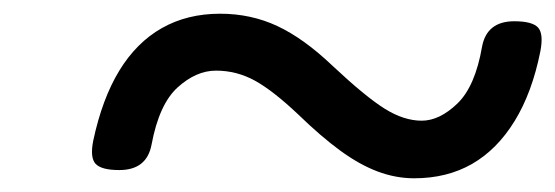

<svg xmlns="http://www.w3.org/2000/svg" viewBox="-20 -576 810 280"><path d="M584 -316Q557 -316 530.5 -326Q504 -336 476 -356.5Q448 -377 415 -409Q378 -444 351.5 -458.5Q325 -473 295 -473Q266 -473 239 -448.5Q212 -424 201 -365Q194 -328 154 -328Q128 -328 119.5 -337Q111 -346 116 -371Q129 -432 154 -473Q179 -514 216 -535Q253 -556 301 -556Q346 -556 384.5 -538Q423 -520 465 -480Q513 -435 541 -417.5Q569 -400 595 -400Q621 -400 647 -425Q673 -450 683 -508Q690 -545 730 -545Q756 -545 764.5 -536Q773 -527 768 -501Q756 -441 730.5 -399.5Q705 -358 668.5 -337Q632 -316 584 -316Z"/></svg>

Font: Playwrite CO
Style: Regular
Weight: 400
Designer: Veronika Burian, José Scaglione
Foundry: TypeTogether
Version: Version 1.000